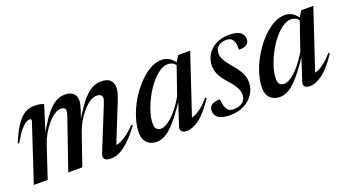

<svg xmlns="http://www.w3.org/2000/svg" viewBox="-46 -898 2335 1303"><g transform="rotate(-20 1121.5 -246.0)"><path d="M644 -42 626.5 -62Q644 -59.5 668 -66.5Q692 -73.5 723.8 -95Q755.5 -116.5 796 -157.5L803.5 -150.5Q761 -92.5 723.2 -56.8Q685.5 -21 652.8 -5Q620 11 592 11Q556 11 543.8 -3.2Q531.5 -17.5 544.5 -48.5L657 -325.5Q670 -357 674.8 -371Q679.5 -385 679.5 -394Q679.5 -408.5 670 -416Q660.5 -423.5 640 -423.5Q615.5 -423.5 589.5 -406Q563.5 -388.5 539.2 -360.2Q515 -332 495.5 -298.5Q476 -265 464.5 -233L384 0H282.5L402 -346.5Q407 -360 409.5 -369.2Q412 -378.5 413.5 -385.5Q415 -392.5 415 -397.5Q415 -411.5 406.2 -417.5Q397.5 -423.5 380.5 -423.5Q359.5 -423.5 335.2 -407.5Q311 -391.5 287 -363.8Q263 -336 243 -301.5Q223 -267 210.5 -230L134 0H34L169 -409.5Q171 -417 169.2 -422.8Q167.5 -428.5 160 -428.5Q147.5 -428.5 130 -418Q112.5 -407.5 89.5 -379.8Q66.5 -352 37 -299L28 -303Q59.5 -379.5 89.5 -423.5Q119.5 -467.5 151.5 -485.8Q183.5 -504 219.5 -504Q233.5 -504 244.5 -502.8Q255.5 -501.5 265.8 -499Q276 -496.5 287.5 -492.5L224 -290L219.5 -290.5Q255 -354.5 284.5 -396.2Q314 -438 340 -461.5Q366 -485 390.2 -494.8Q414.5 -504.5 439.5 -504.5Q480.5 -504.5 500.5 -485.5Q520.5 -466.5 520.5 -434.5Q520.5 -421.5 517 -405.5Q513.5 -389.5 506.5 -367.5L476.5 -279H468.5Q505 -344 536 -387.8Q567 -431.5 594.2 -457Q621.5 -482.5 647.5 -493.5Q673.5 -504.5 701 -504.5Q747.5 -504.5 767.2 -483.5Q787 -462.5 787 -431.5Q787 -414 781.5 -392.2Q776 -370.5 758.5 -327Z M1095.5 -35 1155 -218 1163 -217.5Q1118.5 -149 1083.5 -104.5Q1048.5 -60 1020 -34.8Q991.5 -9.5 967.2 0.5Q943 10.5 920 10.5Q892 10.5 870.2 -0.8Q848.5 -12 836.5 -33.8Q824.5 -55.5 824.5 -87.5Q824.5 -138 842.5 -195Q860.5 -252 892 -306Q923.5 -360 963.8 -404.2Q1004 -448.5 1048.8 -475Q1093.5 -501.5 1138.5 -501.5Q1168.5 -501.5 1194 -485.2Q1219.5 -469 1238.5 -435.5L1230 -418Q1219.5 -440.5 1203.8 -450Q1188 -459.5 1167 -459.5Q1136 -459.5 1103.5 -436.2Q1071 -413 1040.5 -374.5Q1010 -336 986.2 -290Q962.5 -244 948.2 -198.2Q934 -152.5 934 -114.5Q934 -87 945.8 -75.2Q957.5 -63.5 977.5 -63.5Q991.5 -63.5 1010 -72.5Q1028.5 -81.5 1051.2 -101Q1074 -120.5 1099.5 -152.2Q1125 -184 1152.5 -230L1228.5 -449.5L1255.5 -493.5H1342.5L1192.5 -44L1181 -62.5Q1197 -60.5 1219.2 -69.2Q1241.5 -78 1269.5 -100Q1297.5 -122 1330 -159.5L1337.5 -152.5Q1278 -62 1227.8 -25.5Q1177.5 11 1137 11Q1110.5 11 1099.5 -1.2Q1088.5 -13.5 1095.5 -35Z M1419 -114.5Q1421.5 -87 1426 -69.5Q1430.5 -52 1439.5 -39.5Q1448.5 -27 1459.2 -23Q1470 -19 1483.5 -19Q1512.5 -19 1533 -27.8Q1553.5 -36.5 1564 -53.5Q1574.5 -70.5 1574.5 -94.5Q1574.5 -109.5 1568.8 -126Q1563 -142.5 1549 -163Q1535 -183.5 1510 -211Q1485.5 -238.5 1471.2 -261.5Q1457 -284.5 1451.2 -305Q1445.5 -325.5 1445.5 -346Q1445.5 -389.5 1467.8 -425.5Q1490 -461.5 1530.5 -483Q1571 -504.5 1625 -504.5Q1664 -504.5 1687 -495.8Q1710 -487 1720.2 -471.8Q1730.5 -456.5 1730.5 -436.5Q1730.5 -420 1723.2 -409Q1716 -398 1700 -392Q1684 -386 1656.5 -386Q1657 -415.5 1653.5 -431.8Q1650 -448 1642 -458.5Q1634 -469.5 1623.2 -474Q1612.5 -478.5 1597 -478.5Q1559.5 -478.5 1538 -460Q1516.5 -441.5 1516.5 -408Q1516.5 -394.5 1521.8 -379.2Q1527 -364 1540.5 -344Q1554 -324 1578.5 -295Q1603.5 -266.5 1617.8 -243Q1632 -219.5 1638.2 -199Q1644.5 -178.5 1644.5 -158.5Q1644.5 -111 1619.8 -72.8Q1595 -34.5 1551.5 -11.8Q1508 11 1452 11Q1411.5 11 1387 2.2Q1362.5 -6.5 1351.2 -22.2Q1340 -38 1340 -58.5Q1340 -77 1348.2 -89.5Q1356.5 -102 1374 -108.2Q1391.5 -114.5 1419 -114.5Z M1985 -35 2044.5 -218 2052.5 -217.5Q2008 -149 1973 -104.5Q1938 -60 1909.5 -34.8Q1881 -9.5 1856.8 0.5Q1832.5 10.5 1809.5 10.5Q1781.5 10.5 1759.8 -0.8Q1738 -12 1726 -33.8Q1714 -55.5 1714 -87.5Q1714 -138 1732 -195Q1750 -252 1781.5 -306Q1813 -360 1853.2 -404.2Q1893.5 -448.5 1938.2 -475Q1983 -501.5 2028 -501.5Q2058 -501.5 2083.5 -485.2Q2109 -469 2128 -435.5L2119.5 -418Q2109 -440.5 2093.2 -450Q2077.5 -459.5 2056.5 -459.5Q2025.5 -459.5 1993 -436.2Q1960.5 -413 1930 -374.5Q1899.5 -336 1875.8 -290Q1852 -244 1837.8 -198.2Q1823.5 -152.5 1823.5 -114.5Q1823.5 -87 1835.2 -75.2Q1847 -63.5 1867 -63.5Q1881 -63.5 1899.5 -72.5Q1918 -81.5 1940.8 -101Q1963.5 -120.5 1989 -152.2Q2014.5 -184 2042 -230L2118 -449.5L2145 -493.5H2232L2082 -44L2070.5 -62.5Q2086.5 -60.5 2108.8 -69.2Q2131 -78 2159 -100Q2187 -122 2219.5 -159.5L2227 -152.5Q2167.5 -62 2117.2 -25.5Q2067 11 2026.5 11Q2000 11 1989 -1.2Q1978 -13.5 1985 -35Z"/></g></svg>

Font: Newsreader 60pt Medium
Style: Italic
Weight: 500
Italic angle: -17°
Designer: Hugues Gentile
Foundry: Production Type
Version: Version 1.003